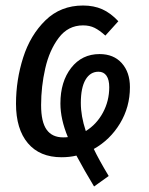

<svg xmlns="http://www.w3.org/2000/svg" viewBox="-20 -558 541 696"><path d="M320 -18Q338 20 374 80L321 118Q287 62 257 6Q232 12 203 12Q124 12 81 -39Q38 -90 38 -182Q38 -268 64 -349.5Q90 -431 145 -484.5Q200 -538 281 -538Q320 -538 350.5 -524.5Q381 -511 409 -481L362 -429Q341 -448 323 -457Q305 -466 281 -466Q227 -466 193 -421Q159 -376 144 -310Q129 -244 129 -177Q129 -116 149 -88Q169 -60 209 -60Q220 -60 226 -61Q199 -126 199 -183Q199 -262 238 -312Q277 -362 341 -362Q392 -362 421.5 -329Q451 -296 451 -242Q451 -170 415 -110.5Q379 -51 320 -18ZM376 -242Q376 -269 366 -283.5Q356 -298 337 -298Q307 -298 290 -269Q273 -240 273 -185Q273 -137 291 -83Q330 -107 353 -149.5Q376 -192 376 -242Z"/></svg>

Font: Fira Sans Compressed
Style: Italic
Weight: 400
Width: 1
Italic angle: -8°
Designer: bBox Type GmbH & Carrois Corporate GbR & Edenspiekermann AG
Foundry: bBox Type GmbH & Carrois Corporate GbR & Edenspiekermann AG
Version: Version 4.301